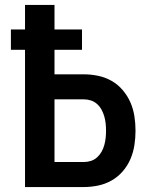

<svg xmlns="http://www.w3.org/2000/svg" viewBox="-20 -755 640 775"><path d="M81 0V-554H24V-636H81V-735H200V-636H311V-554H200V-455H318Q347 -455 376 -449Q405 -443 430.5 -428.5Q456 -414 475.5 -391Q495 -368 506.5 -341.5Q518 -315 522.5 -286Q527 -257 527 -227Q527 -198 522.5 -169Q518 -140 506.5 -113Q495 -86 475.5 -63.5Q456 -41 430.5 -26.5Q405 -12 376 -6Q347 0 318 0ZM200 -101H318Q333 -101 347 -105.5Q361 -110 372 -120Q383 -130 390 -142.5Q397 -155 401 -169.5Q405 -184 406.5 -198.5Q408 -213 408 -227Q408 -242 406.5 -256.5Q405 -271 401 -285Q397 -299 390 -312Q383 -325 372 -335Q361 -345 347 -349.5Q333 -354 318 -354H200Z"/></svg>

Font: R Plex Mono
Style: Bold
Weight: 700
Monospace: yes
Designer: Belleve Invis
Foundry: Belleve Invis
Version: Version 31.8.0